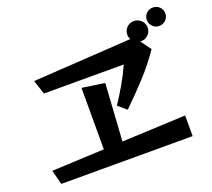

<svg xmlns="http://www.w3.org/2000/svg" viewBox="-137 -1035 1324 1198"><g transform="rotate(-20 524.5 -435.5)"><path d="M1049 -794Q1049 -769 1031 -751Q1013 -733 987 -733Q962 -733 944 -751Q926 -769 926 -794Q926 -820 944 -837.5Q962 -855 987 -855Q1013 -855 1031 -837.5Q1049 -820 1049 -794ZM568 -356Q603 -409 637 -467.5Q671 -526 696 -583H166L135 -677L788 -718Q780 -734 780 -749Q780 -777 799.5 -796.5Q819 -816 847 -816Q875 -816 895 -796.5Q915 -777 915 -749Q915 -721 895 -701.5Q875 -682 847 -682H842L892 -614Q834 -529 765.5 -455Q697 -381 623 -309ZM75 -16 50 -112 398 -128V-536L548 -514L524 -134L947 -153V-16Z"/></g></svg>

Font: RocknRoll One
Style: Regular
Weight: 400
Designer: Fontworks Inc.
Foundry: Fontworks Inc.
Version: Version 1.100